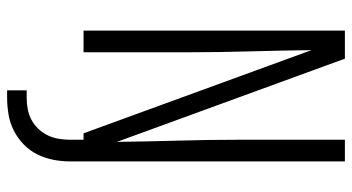

<svg xmlns="http://www.w3.org/2000/svg" viewBox="-245 -530 990 540"><g transform="rotate(90 250.0 -260.0)"><path d="M66 0V-735H145L379 -94Q378 -180 375.5 -267Q373 -354 373 -441V-735H434V0H355L121 -641Q122 -555 124.5 -468Q127 -381 127 -294V0ZM234 215V160H254Q271 160 287 157Q303 154 317 146.5Q331 139 342.5 127Q354 115 361 100Q368 85 370.5 69Q373 53 373 37V0H434V37Q434 61 429.5 84.5Q425 108 414.5 129.5Q404 151 386.5 168Q369 185 347.5 196Q326 207 302 211Q278 215 254 215Z"/></g></svg>

Font: Iosevka Fixed SS04 Light
Style: Regular
Weight: 300
Monospace: yes
Designer: Belleve Invis
Foundry: Belleve Invis
Version: Version 32.5.0